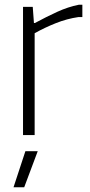

<svg xmlns="http://www.w3.org/2000/svg" viewBox="-20 -569 380 809"><path d="M87 68H139L82 220H37ZM77 -540H118L123 -472H127Q177 -499 222 -519.5Q267 -540 312 -549H327V-497H310Q262 -490 215.5 -471.5Q169 -453 126 -429V0H77Z"/></svg>

Font: Encode Sans Narrow
Style: ExtraLight
Weight: 200
Designer: Pablo Impallari, Andres Torresi
Foundry: Pablo Impallari, Andres Torresi
Version: Version 1.000; ttfautohint (v1.00) -l 8 -r 50 -G 200 -x 14 -